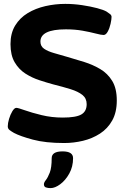

<svg xmlns="http://www.w3.org/2000/svg" viewBox="-20 -728 640 988"><path d="M310 8Q214 8 149 -9.5Q84 -27 52 -44Q38 -52 29 -59Q20 -66 20 -78Q20 -94 26.5 -116Q33 -138 43.5 -155.5Q54 -173 64 -173Q73 -173 108 -160.5Q143 -148 194.5 -135.5Q246 -123 303 -123Q371 -123 398.5 -139Q426 -155 426 -192Q426 -222 404 -239.5Q382 -257 343.5 -269Q305 -281 253 -294Q220 -303 182 -315.5Q144 -328 110.5 -349.5Q77 -371 55.5 -407.5Q34 -444 34 -501Q34 -557 58 -596.5Q82 -636 122.5 -660.5Q163 -685 213.5 -696.5Q264 -708 316 -708Q359 -708 402.5 -701.5Q446 -695 480 -686Q514 -677 529 -668Q540 -661 547 -655Q554 -649 554 -641Q554 -628 549 -605.5Q544 -583 534.5 -565.5Q525 -548 513 -548Q501 -548 472.5 -555.5Q444 -563 405 -570Q366 -577 319 -577Q188 -577 188 -514Q188 -490 207 -477Q226 -464 257.5 -455Q289 -446 327 -435Q369 -423 413.5 -409Q458 -395 496 -372.5Q534 -350 557.5 -311.5Q581 -273 581 -211Q581 -150 557.5 -108Q534 -66 494.5 -40.5Q455 -15 407 -3.5Q359 8 310 8ZM240 240Q227 240 216.5 236.5Q206 233 206 220Q206 211 216 198.5Q226 186 236 160.5Q246 135 246 86Q246 51 302 51Q356 51 356 86Q356 130 336.5 165Q317 200 290 220Q263 240 240 240Z"/></svg>

Font: Asap Expanded
Style: Bold
Weight: 700
Width: 7
Designer: Pablo Cosgaya
Foundry: Omnibus-Type
Version: Version 3.001; ttfautohint (v1.8.4.7-5d5b)